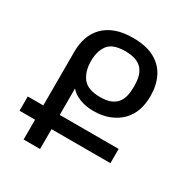

<svg xmlns="http://www.w3.org/2000/svg" viewBox="-172 -870 947 998"><g transform="rotate(30 301.0 -371.0)"><path d="M110.8 -119.1H17.6V-204.6H110.8V-527.3Q110.8 -574.2 124.3 -613Q137.7 -651.9 166 -681.2Q195.3 -710.9 238.3 -726.6Q281.2 -742.2 339.8 -742.2Q420.9 -742.2 471.4 -713.9Q522 -685.5 545.7 -636.5Q569.3 -587.4 569.3 -525.4Q569.3 -478 556.2 -439.5Q543 -400.9 514.6 -371.6Q487.3 -343.8 446 -326.7Q404.8 -309.6 349.6 -309.6Q305.7 -309.6 270.5 -322.8Q229 -338.4 209.5 -363.8V-204.6H563V-119.1H209.5V0H110.8ZM344.7 -389.6Q382.8 -389.6 406.7 -399.7Q430.7 -409.7 444.3 -426.3Q458.5 -443.8 464.4 -469.2Q470.2 -494.6 470.2 -525.9Q470.2 -557.1 464.4 -581.8Q458.5 -606.4 443.8 -624.5Q429.2 -642.6 404.3 -652.3Q377.4 -662.1 340.8 -662.1Q264.6 -662.1 237.3 -625Q210 -587.9 210 -528.8Q210 -466.8 239.7 -428.2Q269.5 -389.6 344.7 -389.6Z"/></g></svg>

Font: Vazir Code Hack
Style: Code-Hack
Weight: 400
Foundry: DejaVu fonts team - Redesigned by Saber Rastikerdar
Version: Version 1.1.2